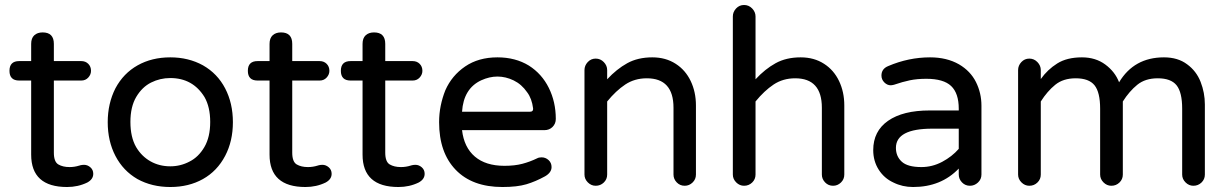

<svg xmlns="http://www.w3.org/2000/svg" viewBox="-20 -768 4923 770"><path d="M249 -18Q105 -18 105 -148V-445H57Q18 -445 18 -484Q18 -523 57 -523H105V-592Q105 -615 117.5 -626.5Q130 -638 151 -638Q196 -638 196 -592V-523H306Q323 -523 334 -512Q345 -501 345 -484Q345 -469 334 -457Q323 -445 306 -445H196V-156Q196 -119 214 -108.5Q232 -98 259 -98Q279 -98 298 -104Q300 -104 301 -105Q305 -106 309 -106.5Q313 -107 317 -107Q331 -107 342.5 -97Q354 -87 354 -71Q354 -49 330 -36Q293 -18 249 -18Z M663 -18Q589 -18 531 -50Q474 -83 443 -142.5Q412 -202 412 -278Q412 -353 443 -414Q475 -474 532 -506Q589 -538 663 -538Q736 -538 794 -506Q852 -473 883 -413.5Q914 -354 914 -278Q914 -202 883 -143Q851 -82 794 -50Q737 -18 663 -18ZM663 -101Q704 -101 740 -120Q776 -138 799.5 -178Q823 -218 823 -279Q823 -339 800 -379Q753 -455 663 -455Q622 -455 586 -437Q550 -419 526.5 -379.5Q503 -340 503 -279Q503 -218 526 -178Q548 -141 583.5 -121Q619 -101 663 -101Z M1205 -18Q1061 -18 1061 -148V-445H1013Q974 -445 974 -484Q974 -523 1013 -523H1061V-592Q1061 -615 1073.5 -626.5Q1086 -638 1107 -638Q1152 -638 1152 -592V-523H1262Q1279 -523 1290 -512Q1301 -501 1301 -484Q1301 -469 1290 -457Q1279 -445 1262 -445H1152V-156Q1152 -119 1170 -108.5Q1188 -98 1215 -98Q1235 -98 1254 -104Q1256 -104 1257 -105Q1261 -106 1265 -106.5Q1269 -107 1273 -107Q1287 -107 1298.5 -97Q1310 -87 1310 -71Q1310 -49 1286 -36Q1249 -18 1205 -18Z M1578 -18Q1434 -18 1434 -148V-445H1386Q1347 -445 1347 -484Q1347 -523 1386 -523H1434V-592Q1434 -615 1446.5 -626.5Q1459 -638 1480 -638Q1525 -638 1525 -592V-523H1635Q1652 -523 1663 -512Q1674 -501 1674 -484Q1674 -469 1663 -457Q1652 -445 1635 -445H1525V-156Q1525 -119 1543 -108.5Q1561 -98 1588 -98Q1608 -98 1627 -104Q1629 -104 1630 -105Q1634 -106 1638 -106.5Q1642 -107 1646 -107Q1660 -107 1671.5 -97Q1683 -87 1683 -71Q1683 -49 1659 -36Q1622 -18 1578 -18Z M1995 -18Q1874 -18 1807.5 -87Q1741 -156 1741 -278Q1741 -312 1747.5 -344Q1754 -376 1766 -406Q1792 -465 1845.5 -501.5Q1899 -538 1975 -538Q2047 -538 2101 -505Q2153 -472 2181 -415.5Q2209 -359 2209 -291Q2209 -272 2196 -259Q2183 -246 2163 -246H1833Q1841 -177 1884.5 -140Q1928 -103 2003 -103Q2044 -103 2074.5 -111Q2105 -119 2134 -133Q2141 -137 2152 -137Q2168 -137 2180 -126Q2192 -115 2192 -98Q2192 -76 2166 -61Q2128 -40 2091 -29Q2054 -18 1995 -18ZM1833 -320H2106Q2119 -320 2118 -333Q2113 -373 2094 -398Q2072 -430 2040 -445.5Q2008 -461 1975 -461Q1943 -461 1910 -446Q1839 -413 1833 -320Z M2369 -23Q2351 -23 2337.5 -36.5Q2324 -50 2324 -68V-487Q2324 -505 2337 -519Q2350 -533 2369 -533Q2388 -533 2401.5 -519Q2415 -505 2415 -487V-450Q2453 -491 2495.5 -514.5Q2538 -538 2596 -538Q2650 -538 2690 -512Q2729 -487 2750 -443Q2771 -399 2771 -345V-68Q2771 -49 2757.5 -36Q2744 -23 2726 -23Q2707 -23 2694 -36.5Q2681 -50 2681 -68V-336Q2681 -454 2574 -454Q2525 -454 2487.5 -429Q2450 -404 2415 -361V-68Q2415 -49 2401.5 -36Q2388 -23 2369 -23Z M2964 -23Q2946 -23 2932.5 -36.5Q2919 -50 2919 -68V-702Q2919 -720 2932 -734Q2945 -748 2964 -748Q2983 -748 2996.5 -734Q3010 -720 3010 -702V-450Q3048 -491 3090.5 -514.5Q3133 -538 3191 -538Q3245 -538 3285 -512Q3324 -487 3345 -443Q3366 -399 3366 -345V-68Q3366 -49 3352.5 -36Q3339 -23 3321 -23Q3302 -23 3289 -36.5Q3276 -50 3276 -68V-336Q3276 -454 3169 -454Q3120 -454 3082.5 -429Q3045 -404 3010 -361V-68Q3010 -49 2996.5 -36Q2983 -23 2964 -23Z M3642 -18Q3599 -18 3563 -36Q3526 -53 3504 -87.5Q3482 -122 3482 -166Q3482 -242 3541.5 -283.5Q3601 -325 3708 -325H3825V-332Q3825 -394 3794.5 -423Q3764 -452 3695 -452Q3658 -452 3629 -446Q3600 -440 3565 -428Q3561 -427 3557.5 -426.5Q3554 -426 3552 -426Q3538 -426 3526.5 -437.5Q3515 -449 3515 -465Q3515 -492 3542 -503Q3624 -538 3710 -538Q3777 -538 3826 -510Q3872 -483 3894 -439Q3916 -395 3916 -344V-68Q3916 -49 3902 -36Q3888 -23 3870 -23Q3851 -23 3838 -36.5Q3825 -50 3825 -68V-92Q3754 -18 3642 -18ZM3675 -98Q3719 -98 3758.5 -119Q3798 -140 3825 -171V-252H3719Q3573 -252 3573 -175Q3573 -141 3596.5 -119.5Q3620 -98 3675 -98Z M4108 -23Q4090 -23 4076.5 -36.5Q4063 -50 4063 -68V-487Q4063 -505 4076 -519Q4089 -533 4108 -533Q4127 -533 4140.5 -519Q4154 -505 4154 -487V-451Q4181 -489 4220 -513.5Q4259 -538 4319 -538Q4374 -538 4413 -509Q4452 -480 4468 -438Q4528 -538 4648 -538Q4704 -538 4741 -510Q4778 -483 4795 -439.5Q4812 -396 4812 -349V-68Q4812 -49 4798.5 -36Q4785 -23 4766 -23Q4748 -23 4734.5 -36.5Q4721 -50 4721 -68V-332Q4721 -398 4698.5 -426Q4676 -454 4623 -454Q4573 -454 4541 -428Q4509 -402 4483 -361V-68Q4483 -49 4469.5 -36Q4456 -23 4437 -23Q4419 -23 4405.5 -36.5Q4392 -50 4392 -68V-332Q4392 -398 4369.5 -426Q4347 -454 4294 -454Q4244 -454 4212 -428Q4180 -402 4154 -361V-68Q4154 -49 4140.5 -36Q4127 -23 4108 -23Z"/></svg>

Font: Huninn
Style: Regular
Weight: 400
Designer: justfont
Foundry: justfont
Version: Version 1.003